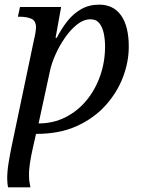

<svg xmlns="http://www.w3.org/2000/svg" viewBox="-20 -566 617 826"><path d="M15 240Q13 232 12 222Q11 212 11 202Q11 171 17 134Q23 97 31 59L126 -394Q131 -414 133 -428.5Q135 -443 135 -447Q135 -477 114.5 -485.5Q94 -494 65 -494H57L66 -536H243L219 -403H224Q244 -442 269.5 -474.5Q295 -507 329 -526.5Q363 -546 407 -546Q468 -546 501 -499.5Q534 -453 534 -365Q534 -300 509 -234Q484 -168 434 -112.5Q384 -57 310 -23.5Q236 10 137 10H135L121 72Q113 107 108.5 137.5Q104 168 105 194Q105 207 107 218.5Q109 230 111 240ZM146 -35Q209 -35 261.5 -61.5Q314 -88 352 -134Q390 -180 411 -240Q432 -300 432 -366Q432 -395 426.5 -422Q421 -449 407.5 -466Q394 -483 369 -483Q340 -483 312 -461Q284 -439 260 -404.5Q236 -370 219 -332Q202 -294 195 -261Z"/></svg>

Font: NotoSerif-Italic
Style: Regular
Weight: 400
Italic angle: -12°
Designer: Monotype Design Team
Foundry: Monotype Imaging Inc.
Version: Version 2.007; ttfautohint (v1.8) -l 8 -r 50 -G 200 -x 14 -D